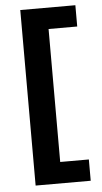

<svg xmlns="http://www.w3.org/2000/svg" viewBox="-56 -683 461 868"><g transform="rotate(-5 175.0 -249.5)"><path d="M70 148.3H320V51.7H190V-551.7H320V-648.3H70Z"/></g></svg>

Font: Familjen Grotesk GF
Style: Bold
Weight: 700
Designer: Anders Wikstroem, Jonas Baeckman, Matilda Gysing, Kristian Moeller
Foundry: Familjen STHLM AB
Version: Version 2.000; Beta; Release 4; Build 6